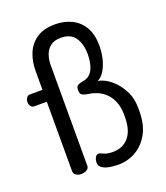

<svg xmlns="http://www.w3.org/2000/svg" viewBox="-143 -866 851 985"><g transform="rotate(-20 282.0 -374.0)"><path d="M335 20Q322 20 304 18.5Q286 17 269.5 12Q253 7 242 -2.5Q231 -12 231 -28Q231 -37 233.5 -46Q236 -55 241.5 -61.5Q247 -68 254 -68Q265 -68 281.5 -59.5Q298 -51 329 -51Q384 -51 416 -88.5Q448 -126 448 -198V-213Q448 -254 433 -288.5Q418 -323 386 -346Q354 -369 304 -375Q288 -378 278.5 -384Q269 -390 269 -410Q269 -430 279 -435.5Q289 -441 305 -444Q329 -447 343.5 -459.5Q358 -472 365.5 -490Q373 -508 376 -528Q379 -548 379 -565Q379 -623 354.5 -658Q330 -693 277 -693Q241 -693 220 -676.5Q199 -660 190 -634Q181 -608 181 -578V-29Q181 -16 168.5 -8Q156 0 138 0Q121 0 109.5 -8Q98 -16 98 -29V-409H30Q18 -409 11 -418.5Q4 -428 4 -441Q4 -454 11 -464Q18 -474 30 -474H98V-578Q98 -629 115.5 -672Q133 -715 171.5 -741.5Q210 -768 273 -768Q322 -768 362.5 -748.5Q403 -729 426.5 -689Q450 -649 450 -586Q450 -552 442 -518Q434 -484 418.5 -457.5Q403 -431 380 -420Q415 -414 448.5 -386.5Q482 -359 505 -316Q528 -273 528 -219V-203Q528 -128 500.5 -79Q473 -30 429 -5Q385 20 335 20Z"/></g></svg>

Font: Dosis ExtraLight Medium
Style: Regular
Weight: 500
Version: Version 3.001; ttfautohint (v1.8.2)